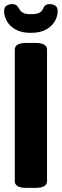

<svg xmlns="http://www.w3.org/2000/svg" viewBox="-20 -912 302 935"><path d="M110 3Q79 3 65.5 -5.5Q52 -14 52 -30V-670Q52 -686 65.5 -694.5Q79 -703 110 -703H152Q209 -703 209 -670V-30Q209 3 152 3ZM130 -752Q84 -752 55.5 -768.5Q27 -785 13.5 -809Q0 -833 0 -858Q0 -877 12 -884.5Q24 -892 40 -892Q52 -892 59 -887Q66 -882 70 -874Q74 -869 78.5 -861.5Q83 -854 94.5 -848.5Q106 -843 131 -843Q158 -843 170 -849Q182 -855 186 -863Q190 -871 193 -876Q196 -883 203 -887.5Q210 -892 221 -892Q237 -892 249 -884.5Q261 -877 261 -858Q261 -834 247.5 -809.5Q234 -785 205 -768.5Q176 -752 130 -752Z"/></svg>

Font: Asap Condensed VF Beta
Style: Regular
Weight: 400
Designer: Pablo Cosgaya
Foundry: Omnibus-Type
Version: Version 1.008